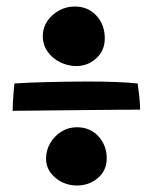

<svg xmlns="http://www.w3.org/2000/svg" viewBox="-20 -617 498 590"><path d="M215 -414Q188.5 -414 164.8 -425.8Q141 -437.5 126.2 -458.5Q111.5 -479.5 111.5 -506Q111.5 -531.5 125.2 -552Q139 -572.5 161.5 -584.8Q184 -597 209.5 -597Q250.5 -597 276.2 -569Q302 -541 302 -499Q302 -461.5 275.8 -437.8Q249.5 -414 215 -414ZM217 -47Q178 -47 149.8 -71Q121.5 -95 121.5 -129.5Q121.5 -155 134.2 -177Q147 -199 168.5 -212.5Q190 -226 216 -226Q257 -226 282.5 -198Q308 -170 308 -130Q308 -93.5 281 -70.2Q254 -47 217 -47ZM19 -276.5Q19 -291.5 20 -308Q21 -324.5 22.2 -338.8Q23.5 -353 24.5 -360.5Q44 -362 70.2 -363Q96.5 -364 127 -364.8Q157.5 -365.5 188.8 -366Q220 -366.5 250 -366.5Q295.5 -366.5 335.8 -365Q376 -363.5 403 -360.5Q405 -346.5 407.8 -323Q410.5 -299.5 410.5 -280Q393.5 -280 354.5 -279.8Q315.5 -279.5 266 -279Q216.5 -278.5 166.8 -278Q117 -277.5 77.2 -277Q37.5 -276.5 19 -276.5Z"/></svg>

Font: Grandstander Thin SemiBold
Style: Regular
Weight: 600
Version: Version 1.200